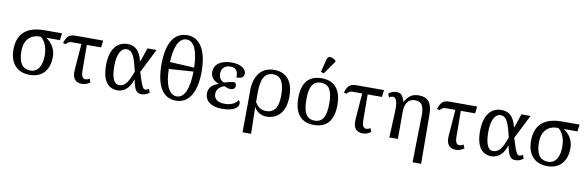

<svg xmlns="http://www.w3.org/2000/svg" viewBox="-63 -1410 6889 2253"><g transform="rotate(10 3381.5 -284.0)"><path d="M287 10C453 10 521 -106 521 -245C521 -344 465 -416 403 -453H568L578 -536H370C203 -536 50 -476 50 -250C50 -88 137 10 287 10ZM289 -42C180 -42 145 -128 145 -249C145 -416 256 -453 321 -453H341C384 -421 424 -350 424 -245C424 -123 378 -42 289 -42Z M913 8C955 8 989 -12 1007 -27L990 -69C972 -59 963 -53 940 -53C904 -53 891 -93 891 -142L889 -453H1059L1069 -536H738C657 -536 635 -499 610 -427L641 -417C661 -443 685 -453 707 -453H824L800 -145C792 -44 826 8 913 8Z M1334 10C1424 10 1482 -61 1508 -147H1512C1535 -35 1556 6 1619 6C1663 6 1692 -12 1713 -29L1696 -71C1684 -64 1671 -55 1656 -55C1628 -55 1614 -77 1561 -250L1705 -536H1596L1542 -374H1536C1505 -501 1445 -546 1358 -546C1235 -546 1152 -450 1152 -257C1152 -65 1228 10 1334 10ZM1342 -54C1282 -54 1249 -124 1249 -266C1249 -410 1295 -484 1358 -484C1437 -484 1459 -397 1498 -243C1454 -124 1419 -54 1342 -54Z M2031 10C2188 10 2270 -137 2270 -378C2270 -620 2188 -770 2032 -770C1866 -770 1791 -620 1791 -379C1791 -137 1866 10 2031 10ZM2175 -409 1885 -424C1890 -600 1939 -719 2032 -719C2123 -719 2171 -600 2175 -409ZM2031 -41C1936 -41 1887 -162 1885 -342L2176 -362C2173 -162 2125 -41 2031 -41Z M2578 10C2719 10 2774 -37 2774 -86C2774 -103 2766 -118 2757 -125C2730 -79 2674 -53 2603 -53C2518 -53 2472 -85 2472 -151C2472 -202 2510 -239 2564 -256C2587 -246 2617 -235 2633 -235C2668 -234 2694 -250 2694 -281C2694 -292 2691 -309 2677 -322C2653 -323 2598 -313 2553 -298C2510 -310 2487 -345 2487 -394C2487 -446 2517 -495 2593 -495C2660 -495 2687 -458 2684 -381C2748 -381 2773 -402 2773 -444C2773 -493 2713 -545 2601 -545C2468 -545 2392 -485 2392 -394C2392 -340 2429 -293 2489 -274V-269C2431 -250 2375 -216 2375 -136C2375 -58 2438 10 2578 10Z M2866 240H2968L2961 -76H2963C2988 -29 3040 10 3109 10C3238 10 3335 -80 3335 -268C3335 -455 3249 -546 3105 -546C2950 -546 2869 -429 2869 -253V-109ZM3099 -54C3037 -54 3002 -73 2961 -137V-253C2961 -414 3003 -493 3103 -493C3203 -493 3238 -407 3238 -258C3238 -99 3172 -54 3099 -54Z M3684 -606 3795 -764V-776C3757 -810 3702 -827 3689 -776L3649 -620ZM3672 10C3826 10 3907 -81 3907 -269C3907 -456 3819 -546 3675 -546C3520 -546 3440 -456 3440 -269C3440 -81 3528 10 3672 10ZM3674 -42C3574 -42 3537 -120 3537 -269C3537 -418 3573 -493 3673 -493C3773 -493 3810 -418 3810 -269C3810 -120 3774 -42 3674 -42Z M4259 8C4301 8 4335 -12 4353 -27L4336 -69C4318 -59 4309 -53 4286 -53C4250 -53 4237 -93 4237 -142L4235 -453H4405L4415 -536H4084C4003 -536 3981 -499 3956 -427L3987 -417C4007 -443 4031 -453 4053 -453H4170L4146 -145C4138 -44 4172 8 4259 8Z M4892 240H4994L4990 -350C4989 -487 4937 -546 4832 -546C4768 -546 4717 -530 4666 -442H4661C4642 -521 4610 -539 4568 -539C4525 -539 4498 -527 4471 -504L4488 -462C4506 -473 4520 -478 4532 -478C4565 -478 4591 -439 4587 -320L4573 0H4675V-320C4675 -406 4705 -482 4796 -482C4877 -482 4897 -432 4903 -345Z M5369 8C5411 8 5445 -12 5463 -27L5446 -69C5428 -59 5419 -53 5396 -53C5360 -53 5347 -93 5347 -142L5345 -453H5515L5525 -536H5194C5113 -536 5091 -499 5066 -427L5097 -417C5117 -443 5141 -453 5163 -453H5280L5256 -145C5248 -44 5282 8 5369 8Z M5790 10C5880 10 5938 -61 5964 -147H5968C5991 -35 6012 6 6075 6C6119 6 6148 -12 6169 -29L6152 -71C6140 -64 6127 -55 6112 -55C6084 -55 6070 -77 6017 -250L6161 -536H6052L5998 -374H5992C5961 -501 5901 -546 5814 -546C5691 -546 5608 -450 5608 -257C5608 -65 5684 10 5790 10ZM5798 -54C5738 -54 5705 -124 5705 -266C5705 -410 5751 -484 5814 -484C5893 -484 5915 -397 5954 -243C5910 -124 5875 -54 5798 -54Z M6454 10C6620 10 6688 -106 6688 -245C6688 -344 6632 -416 6570 -453H6735L6745 -536H6537C6370 -536 6217 -476 6217 -250C6217 -88 6304 10 6454 10ZM6456 -42C6347 -42 6312 -128 6312 -249C6312 -416 6423 -453 6488 -453H6508C6551 -421 6591 -350 6591 -245C6591 -123 6545 -42 6456 -42Z"/></g></svg>

Font: Noto Serif
Style: Regular
Weight: 400
Designer: Monotype Design Team
Foundry: Monotype Imaging Inc.
Version: Version 2.015